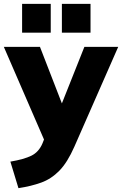

<svg xmlns="http://www.w3.org/2000/svg" viewBox="-31 -752 635 999"><path d="M65 227 23 89Q94 77 132.5 58Q171 39 190 -6L198 -26L-11 -508H177L291 -214L408 -508H584L356 11Q320 93 278 136Q236 179 183.5 198Q131 217 65 227ZM291 -582V-732H440V-582ZM84 -582V-732H233V-582Z"/></svg>

Font: Mulish Black
Style: Regular
Weight: 900
Designer: Vernon Adams
Foundry: Vernon Adams
Version: Version 3.603; ttfautohint (v1.8.3)